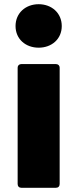

<svg xmlns="http://www.w3.org/2000/svg" viewBox="-20 -852 369 914"><path d="M164 -625C226 -625 274 -666 274 -728C274 -790 226 -832 164 -832C102 -832 54 -790 54 -728C54 -666 102 -625 164 -625ZM64 -530V24C64 35 71 42 82 42H246C257 42 264 35 264 24V-530C264 -540 257 -547 246 -547H82C71 -547 64 -540 64 -530Z"/></svg>

Font: LINE Seed JP App_OTF ExtraBold
Style: Regular
Weight: 800
Designer: LINE & Fontrix & Fontworks
Version: Version 1.013